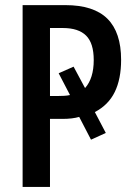

<svg xmlns="http://www.w3.org/2000/svg" viewBox="-20 -734 526 754"><path d="M455.6 -499Q455.6 -423.8 430.7 -372.8Q405.8 -321.8 352.5 -293.9L395.5 -211.9L337.4 -185.5L291 -274.9Q264.2 -267.1 226.1 -267.1H176.3V0H68.8V-713.9H236.3Q348.1 -713.9 401.9 -660.4Q455.6 -606.9 455.6 -499ZM176.3 -356.9H202.6Q218.3 -356.9 231.7 -357.7Q245.1 -358.4 254.9 -360.8L210.4 -446.3L269 -472.2L314 -388.2Q348.1 -426.3 348.1 -498Q348.1 -564.5 318.1 -594.2Q288.1 -624 226.6 -624H176.3Z"/></svg>

Font: Open Sans Condensed SemiBold
Style: Regular
Weight: 600
Width: 3
Designer: Monotype Design Team
Foundry: Monotype Imaging Inc.
Version: Version 3.000; ttfautohint (v1.8.4)